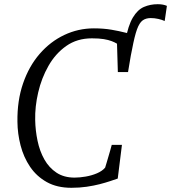

<svg xmlns="http://www.w3.org/2000/svg" viewBox="-20 -886 814 914"><path d="M599.5 -605.5 576.5 -691.5Q590 -765 612.5 -802.5Q635 -840 665.2 -853Q695.5 -866 730.5 -866Q745 -866 756 -863.8Q767 -861.5 774.5 -858L764 -786Q751 -792 733.2 -796Q715.5 -800 697.5 -800Q674.5 -800 659 -788.8Q643.5 -777.5 632 -745.8Q620.5 -714 609 -652.5ZM320 8Q251.5 8 202.8 -19.2Q154 -46.5 123.2 -92Q92.5 -137.5 78 -193.5Q63.5 -249.5 63 -306.5Q61.5 -407 89.8 -489Q118 -571 168.8 -629.5Q219.5 -688 286 -719.5Q352.5 -751 427 -751Q473 -751 510.8 -744.5Q548.5 -738 576 -730.8Q603.5 -723.5 619.5 -721L589.5 -543H541L537 -678Q526.5 -684.5 511.5 -690.2Q496.5 -696 474 -699.8Q451.5 -703.5 417.5 -703.5Q347 -703.5 295.5 -667.2Q244 -631 210.8 -572.5Q177.5 -514 161.8 -446Q146 -378 147.5 -314.5Q148.5 -264.5 158.8 -215.5Q169 -166.5 191.2 -127Q213.5 -87.5 249 -64Q284.5 -40.5 335 -40.5Q359.5 -40.5 388.2 -45.5Q417 -50.5 442 -61.2Q467 -72 480.5 -88Q484.5 -101 488.5 -114.5Q492.5 -128 496.5 -141.8Q500.5 -155.5 504.5 -169.2Q508.5 -183 512 -196.5H560.5L540.5 -36Q526.5 -31 504.5 -23.8Q482.5 -16.5 454.5 -9.2Q426.5 -2 392.5 3Q358.5 8 320 8Z"/></svg>

Font: Merriweather 20pt Light
Style: Italic
Weight: 300
Italic angle: -7.8°
Version: Version 2.101